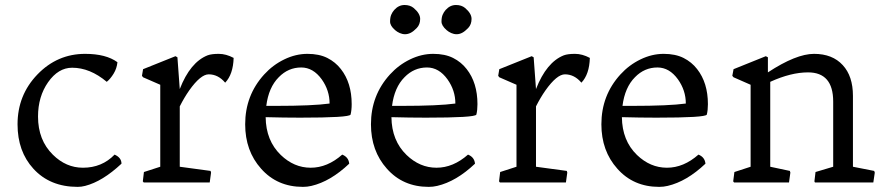

<svg xmlns="http://www.w3.org/2000/svg" viewBox="-20 -726 3541 764"><path d="M404.8 -400.4Q337.9 -456.5 267.1 -456.5Q211.9 -456.5 171.4 -398.9Q131.3 -341.8 131.3 -262.2Q131.3 -168.5 190.4 -110.4Q242.7 -58.6 310.1 -58.6Q385.7 -58.6 436 -110.8Q463.4 -98.6 463.4 -74.7Q387.7 -3.9 318.8 13.7Q303.7 17.6 289.1 17.6Q178.7 17.6 112.8 -54.7Q49.8 -123.5 49.8 -231.4Q49.8 -347.7 128.9 -429.7Q208 -511.7 318.8 -511.7Q401.9 -511.7 447.3 -478.5Q444.8 -453.6 432.1 -432.9Q419.4 -412.1 404.8 -400.4Z M876 -397Q848.1 -430.2 810.5 -430.2Q778.3 -430.2 732.9 -366.2Q713.4 -338.4 695.3 -302.7V-62.5L817.9 -45.9L819.8 -39.1L814.5 0H551.8L548.3 -4.4L552.7 -41.5L617.7 -62.5V-388.7L549.3 -418.5L544.9 -424.3L549.3 -450.7L678.2 -502.4L686 -498L695.3 -371.6Q736.8 -478.5 806.2 -505.9Q821.8 -511.7 850.6 -511.7Q879.4 -511.7 909.7 -495.6Q907.7 -430.2 876 -397Z M1341.8 -110.8Q1367.2 -100.6 1369.6 -74.7Q1294.9 -3.9 1219.2 13.7Q1202.6 17.6 1185.5 17.6Q1083 17.6 1019 -54.7Q955.6 -125.5 955.6 -231.4Q955.6 -346.7 1031.2 -429.7Q1065.9 -467.8 1111.3 -489.7Q1156.7 -511.7 1203.4 -511.7Q1250 -511.7 1282.5 -495.4Q1314.9 -479 1336.4 -451.2Q1379.4 -396.5 1379.4 -311.5Q1379.4 -287.6 1375 -270Q1369.6 -257.8 1174.3 -257.8Q1109.4 -257.8 1037.1 -259.8Q1038.1 -166.5 1097.2 -109.4Q1149.9 -58.6 1216.3 -58.6Q1282.7 -58.6 1341.8 -110.8ZM1077.6 -304.7Q1224.1 -304.7 1291.5 -314Q1291.5 -366.2 1260.3 -410.2Q1226.1 -457.5 1178.7 -457.5Q1127 -457.5 1089.4 -418.9Q1048.8 -378.4 1039.6 -304.7Z M1842.3 -110.8Q1867.7 -100.6 1870.1 -74.7Q1795.4 -3.9 1719.7 13.7Q1703.1 17.6 1686 17.6Q1583.5 17.6 1519.5 -54.7Q1456.1 -125.5 1456.1 -231.4Q1456.1 -346.7 1531.7 -429.7Q1566.4 -467.8 1611.8 -489.7Q1657.2 -511.7 1703.9 -511.7Q1750.5 -511.7 1783 -495.4Q1815.4 -479 1836.9 -451.2Q1879.9 -396.5 1879.9 -311.5Q1879.9 -287.6 1875.5 -270Q1870.1 -257.8 1674.8 -257.8Q1609.9 -257.8 1537.6 -259.8Q1538.6 -166.5 1597.7 -109.4Q1650.4 -58.6 1716.8 -58.6Q1783.2 -58.6 1842.3 -110.8ZM1578.1 -304.7Q1724.6 -304.7 1792 -314Q1792 -366.2 1760.7 -410.2Q1726.6 -457.5 1679.2 -457.5Q1627.4 -457.5 1589.8 -418.9Q1549.3 -378.4 1540 -304.7ZM1756.8 -606.4Q1736.8 -624 1736.8 -640.1Q1736.8 -656.2 1741.2 -667Q1745.6 -677.7 1753.4 -686.5Q1771 -706.1 1794.4 -706.1Q1816.4 -706.1 1830.6 -694.3Q1856.4 -672.4 1856.4 -650.9Q1856.4 -628.9 1843.3 -615Q1830.1 -601.1 1819.1 -595.5Q1808.1 -589.8 1797.1 -589.8Q1786.1 -589.8 1775.6 -594.5Q1765.1 -599.1 1756.8 -606.4ZM1551.8 -606.4Q1532.2 -623.5 1532.2 -639.9Q1532.2 -656.2 1536.6 -667Q1541 -677.7 1548.8 -686.5Q1566.4 -706.1 1589.8 -706.1Q1611.8 -706.1 1626 -694.3Q1651.9 -672.4 1651.9 -650.9Q1651.9 -628.9 1638.7 -615Q1625.5 -601.1 1614.3 -595.5Q1603 -589.8 1592 -589.8Q1581.1 -589.8 1570.6 -594.5Q1560.1 -599.1 1551.8 -606.4Z M2293.5 -397Q2265.6 -430.2 2228 -430.2Q2195.8 -430.2 2150.4 -366.2Q2130.9 -338.4 2112.8 -302.7V-62.5L2235.4 -45.9L2237.3 -39.1L2231.9 0H1969.2L1965.8 -4.4L1970.2 -41.5L2035.2 -62.5V-388.7L1966.8 -418.5L1962.4 -424.3L1966.8 -450.7L2095.7 -502.4L2103.5 -498L2112.8 -371.6Q2154.3 -478.5 2223.6 -505.9Q2239.3 -511.7 2268.1 -511.7Q2296.9 -511.7 2327.1 -495.6Q2325.2 -430.2 2293.5 -397Z M2759.3 -110.8Q2784.7 -100.6 2787.1 -74.7Q2712.4 -3.9 2636.7 13.7Q2620.1 17.6 2603 17.6Q2500.5 17.6 2436.5 -54.7Q2373 -125.5 2373 -231.4Q2373 -346.7 2448.7 -429.7Q2483.4 -467.8 2528.8 -489.7Q2574.2 -511.7 2620.8 -511.7Q2667.5 -511.7 2700 -495.4Q2732.4 -479 2753.9 -451.2Q2796.9 -396.5 2796.9 -311.5Q2796.9 -287.6 2792.5 -270Q2787.1 -257.8 2591.8 -257.8Q2526.9 -257.8 2454.6 -259.8Q2455.6 -166.5 2514.6 -109.4Q2567.4 -58.6 2633.8 -58.6Q2700.2 -58.6 2759.3 -110.8ZM2495.1 -304.7Q2641.6 -304.7 2709 -314Q2709 -366.2 2677.7 -410.2Q2643.6 -457.5 2596.2 -457.5Q2544.4 -457.5 2506.8 -418.9Q2466.3 -378.4 2457 -304.7Z M3195.3 -438Q3127.4 -438 3044.9 -400.4V-62.5L3123 -45.9L3125 -39.1L3119.6 0H2900.9L2897.5 -4.4L2902.3 -41.5L2966.8 -62.5V-388.7L2898.9 -418.5L2894 -424.3L2898.9 -450.7L3027.3 -502.4L3035.6 -498V-438Q3147.9 -511.7 3219.2 -511.7Q3292.5 -511.7 3333.5 -466.8Q3374 -422.9 3374 -344.7V-62.5L3458.5 -45.9L3460.9 -39.1L3455.1 0H3222.7L3220.7 -4.4L3225.1 -41.5L3295.4 -62.5V-321.8Q3295.4 -438 3195.3 -438Z"/></svg>

Font: Trykker
Style: Regular
Weight: 400
Designer: Magnus Gaarde
Foundry: Magnus Gaarde
Version: Version 1.001